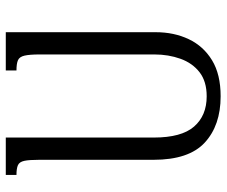

<svg xmlns="http://www.w3.org/2000/svg" viewBox="-78 -676 764 647"><g transform="rotate(-90 303.5 -352.0)"><path d="M390 -714H519V-209Q519 -147 495.5 -97.5Q472 -48 424.5 -19Q377 10 303 10Q205 10 147 -43.5Q89 -97 89 -216V-601Q89 -635 85.5 -651.5Q82 -668 71 -673Q60 -678 38 -678V-714H164V-215Q164 -122 201 -79.5Q238 -37 303 -37Q353 -37 384 -61Q415 -85 429.5 -125.5Q444 -166 444 -213V-600Q444 -634 440 -651Q436 -668 424.5 -673Q413 -678 390 -678Z"/></g></svg>

Font: Noto Serif Armenian Condensed
Style: Regular
Weight: 400
Width: 3
Designer: Monotype Design Team
Foundry: Monotype Imaging Inc.
Version: Version 2.008; ttfautohint (v1.8.4.7-5d5b)